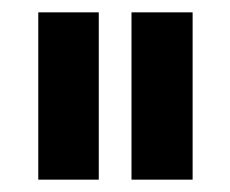

<svg xmlns="http://www.w3.org/2000/svg" viewBox="-20 -756 373 311"><path d="M193 -465V-736H292V-465ZM42 -465V-736H140V-465Z"/></svg>

Font: Stick No Bills ExtraLight SemiBold
Style: Regular
Weight: 600
Version: Version 2.000